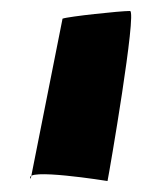

<svg xmlns="http://www.w3.org/2000/svg" viewBox="-20 -370 259 350"><path d="M36 -44C21 -65 176 -40 176 -40C179 -54 230 -350 217 -350C199 -350 105 -340 94 -336Z"/></svg>

Font: Recovery
Style: Obl
Weight: 400
Version: Version 0.27